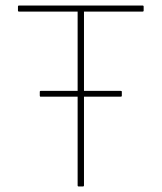

<svg xmlns="http://www.w3.org/2000/svg" viewBox="-20 -675 585 695"><path d="M127 -325Q124 -325 124 -329V-343Q124 -346 127 -346H417Q421 -346 421 -343V-329Q421 -325 417 -325H284H261ZM265 0Q261 0 261 -4V-633H49Q45 -633 45 -637V-651Q45 -655 49 -655H496Q500 -655 500 -651V-637Q500 -633 496 -633H284V-4Q284 0 280 0Z"/></svg>

Font: Sofia Sans Thin
Style: Regular
Weight: 250
Designer: Botio Nikoltchev, Ani Petrova
Foundry: lettersoup
Version: Version 4.101